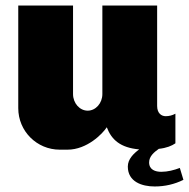

<svg xmlns="http://www.w3.org/2000/svg" viewBox="-20 -531 683 694"><path d="M630 76C609 84 586 90 563 90C542 90 519 83 519 56C519 34 537 19 554 7C582 4 601 -4 614 -13V-120C603 -114 591 -111 579 -111C564 -111 548 -121 548 -148V-511H350V-191C350 -158 326 -131 297 -131C268 -131 244 -158 244 -191V-511H46V-140C46 -57 113 10 196 10H224C295 10 351 -48 366 -71C383 -26 415 3 483 9C463 24 442 44 442 71C442 126 493 143 539 143C576 143 611 135 643 119Z"/></svg>

Font: Chivo Light
Style: Bold
Weight: 900
Designer: Hector Gatti
Foundry: Omnibus-Type
Version: Version 1.003;PS 001.003;hotconv 1.0.70;makeotf.lib2.5.58329